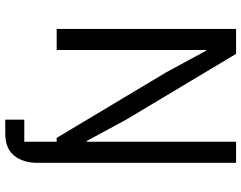

<svg xmlns="http://www.w3.org/2000/svg" viewBox="-116 -622 938 747"><g transform="rotate(90 353.5 -249.0)"><path d="M93 0V-698H190L445 -272L529 -117H532V-698H614V75Q614 131 586 165.5Q558 200 500 200H446V126H532V0H517L262 -426L178 -581H175V0Z"/></g></svg>

Font: Aneliza
Style: Regular
Weight: 400
Designer: Mike Abbink, Paul van der Laan, Pieter van Rosmalen
Foundry: Bold Monday
Version: Version 3.001;September 8, 2019;FontCreator 11.5.0.2425 64-b